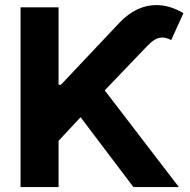

<svg xmlns="http://www.w3.org/2000/svg" viewBox="-20 -757 769 777"><path d="M63.2 -727.3V0H217V-187.1L306.1 -282.7L519.9 0H703.8L403.8 -391.3L575.3 -570.3C596.9 -592.7 615.1 -605.1 636.7 -605.1C647.7 -605.1 659.4 -601.9 672.9 -594.8L722.3 -703.8C685 -725.9 648.1 -736.5 612.6 -736.5C560 -736.5 509.9 -713.1 465.2 -666.9L226.6 -414.1H217V-727.3Z"/></svg>

Font: Inter-Hewn
Style: Bold
Weight: 700
Designer: Rasmus Andersson
Foundry: rsms
Version: Version 3.012;git-f93a4a705